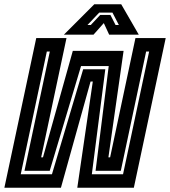

<svg xmlns="http://www.w3.org/2000/svg" viewBox="-40 -878 794 898"><path d="M129.5 -700H271L152.5 -142H161L300.5 -640H538L467 -142H475L593.5 -700H735L586 0H321.5L394 -496.5H383.5L245 0H-19.5ZM179 -637 57 -63H203L349 -554H452.5L389.5 -63H535.5L657.5 -637H643.5L525 -79H407L468.5 -569H339L192.5 -79H74.5L193 -637ZM401 -858H527L609 -716H470.5L445.5 -770L397.5 -716H259ZM424 -819 369 -761H384.5L428.5 -808H476.5L500.5 -761H516L486 -819Z"/></svg>

Font: Tourney Condensed Regular
Style: Bold Italic
Weight: 700
Width: 3
Italic angle: -12°
Designer: Tyler Finck
Foundry: Etcetera Type Co
Version: Version 1.010; ttfautohint (v1.8.3)